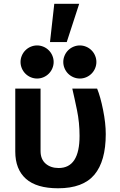

<svg xmlns="http://www.w3.org/2000/svg" viewBox="-20 -992 642 1031"><path d="M292 19Q176.3 19 119.1 -32Q62 -83 62 -178.2V-516.1H197.8V-181.2Q197.8 -137.2 224.9 -113.5Q252 -89.8 294.9 -89.8Q407.2 -89.8 407.2 -262.2Q407.2 -333.5 393.6 -399.9Q379.9 -466.3 368.2 -516.1H501.5Q519 -474.1 533.4 -402.3Q547.9 -330.6 547.9 -272Q547.9 -126.5 486.8 -53.7Q425.8 19 292 19ZM179.2 -570.3Q161.6 -570.3 145.3 -577.1Q128.9 -584 116.5 -596.4Q104 -608.9 97.2 -625.2Q90.3 -641.6 90.3 -659.2Q90.3 -676.8 97.2 -693.1Q104 -709.5 116.5 -721.9Q128.9 -734.4 145.3 -741.2Q161.6 -748 179.2 -748Q196.8 -748 213.1 -741.2Q229.5 -734.4 241.9 -721.9Q254.4 -709.5 261.2 -693.1Q268.1 -676.8 268.1 -659.2Q268.1 -641.6 261.2 -625.2Q254.4 -608.9 241.9 -596.4Q229.5 -584 213.1 -577.1Q196.8 -570.3 179.2 -570.3ZM408.7 -570.3Q391.1 -570.3 374.8 -577.1Q358.4 -584 345.9 -596.4Q333.5 -608.9 326.7 -625.2Q319.8 -641.6 319.8 -659.2Q319.8 -676.8 326.7 -693.1Q333.5 -709.5 345.9 -721.9Q358.4 -734.4 374.8 -741.2Q391.1 -748 408.7 -748Q426.3 -748 442.6 -741.2Q459 -734.4 471.4 -721.9Q483.9 -709.5 490.7 -693.1Q497.6 -676.8 497.6 -659.2Q497.6 -641.6 490.7 -625.2Q483.9 -608.9 471.4 -596.4Q459 -584 442.6 -577.1Q426.3 -570.3 408.7 -570.3ZM338.4 -766.1H248.5L271.5 -971.7H405.3Z"/></svg>

Font: Cadman
Style: Bold
Weight: 700
Designer: Paul James MIller
Foundry: High-Logic / Made with FontCreator
Version: Version 2.114;March 28, 2021;FontCreator 13.0.0.2683 64-bit